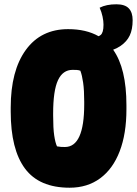

<svg xmlns="http://www.w3.org/2000/svg" viewBox="-20 -856 640 896"><path d="M298 -720Q382 -720 440 -687Q445 -689 450 -693Q456 -698 459.5 -709.5Q463 -721 463 -741Q463 -758 458.5 -779Q454 -800 445 -820Q476 -836 523 -836Q563 -836 581 -817Q599 -798 599 -762Q599 -719 585.5 -690.5Q572 -662 543 -642Q527 -631 508 -624Q570 -537 570 -365V-346Q570 -232 538.5 -150Q507 -68 447.5 -24Q388 20 305 20Q163 20 96.5 -69.5Q30 -159 30 -335V-354Q30 -526 100.5 -623Q171 -720 298 -720ZM228 -317Q228 -257 233 -223.5Q238 -190 246 -173Q256 -171 264.5 -170.5Q273 -170 283 -170Q373 -170 373 -369V-382Q373 -435 368 -470Q363 -505 355 -526Q347 -529 338.5 -529.5Q330 -530 319 -530Q273 -530 250.5 -481.5Q228 -433 228 -326Z"/></svg>

Font: Recursive Mn Csl St Blk
Style: Regular
Weight: 900
Monospace: yes
Version: Version 1.079;hotconv 1.0.112;makeotfexe 2.5.65598; ttfautoh